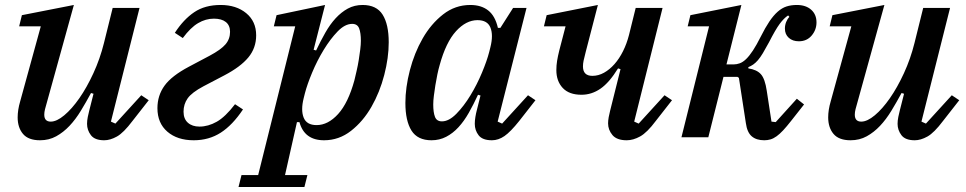

<svg xmlns="http://www.w3.org/2000/svg" viewBox="-20 -552 3885 772"><path d="M141 12Q94 12 72.5 -13.5Q51 -39 51 -80Q51 -95 53.5 -111Q56 -127 61 -144L144 -446H57L68 -491L277 -532L161 -113Q158 -101 158 -91Q158 -63 184 -63Q208 -63 238.5 -88.5Q269 -114 299 -157Q329 -200 355.5 -257.5Q382 -315 398 -379L433 -520H541L426 -63L444 -55L548 -169L578 -149L513 -66Q477 -18 450 -3Q423 12 399 12Q361 12 345.5 -8.5Q330 -29 330 -54Q330 -67 333 -82Q336 -97 339 -108L356 -175L346 -178Q326 -141 305 -106.5Q284 -72 259.5 -46Q235 -20 206 -4Q177 12 141 12Z M759 12Q693 12 653 -22.5Q613 -57 613 -117Q613 -168 641.5 -207.5Q670 -247 740 -284L823 -328Q868 -352 886.5 -373.5Q905 -395 905 -424Q905 -450 888 -463.5Q871 -477 840 -477Q807 -477 776.5 -459Q746 -441 715 -399L683 -420Q718 -474 761 -503Q804 -532 867 -532Q930 -532 970 -499Q1010 -466 1010 -410Q1010 -359 978.5 -321Q947 -283 882 -249L798 -205Q751 -180 734.5 -156.5Q718 -133 718 -103Q718 -74 735.5 -58.5Q753 -43 782 -43Q817 -43 851.5 -62.5Q886 -82 925 -133L957 -112Q915 -49 867.5 -18.5Q820 12 759 12Z M951 152H1018L1167 -446H1081L1092 -491L1287 -532L1241 -352L1251 -349Q1269 -387 1288 -420.5Q1307 -454 1329.5 -478.5Q1352 -503 1378.5 -517.5Q1405 -532 1438 -532Q1494 -532 1518.5 -493Q1543 -454 1543 -382Q1543 -320 1525 -250.5Q1507 -181 1473.5 -122.5Q1440 -64 1391.5 -26Q1343 12 1283 12Q1204 12 1184 -61H1174L1126 152H1216L1204 200H939ZM1253 -49Q1299 -49 1339.5 -93.5Q1380 -138 1405 -229Q1409 -246 1414 -267.5Q1419 -289 1422.5 -311Q1426 -333 1428.5 -353Q1431 -373 1431 -388Q1431 -420 1424 -438Q1417 -456 1396 -456Q1367 -456 1337.5 -425.5Q1308 -395 1281.5 -351.5Q1255 -308 1235 -260Q1215 -212 1206 -177L1201 -157Q1189 -109 1201 -79Q1213 -49 1253 -49Z M1715 12Q1659 12 1634.5 -27Q1610 -66 1610 -138Q1610 -200 1628 -269.5Q1646 -339 1679.5 -397.5Q1713 -456 1761.5 -494Q1810 -532 1871 -532Q1915 -532 1943 -510Q1971 -488 1982 -440H1992L2043 -520H2097L1981 -63L1999 -55L2103 -169L2133 -149L2068 -66Q2033 -22 2008.5 -5Q1984 12 1958 12Q1920 12 1904.5 -8Q1889 -28 1889 -54Q1889 -67 1891.5 -82Q1894 -97 1897 -108L1912 -168L1902 -171Q1884 -132 1865 -98.5Q1846 -65 1823.5 -40.5Q1801 -16 1774 -2Q1747 12 1715 12ZM1757 -64Q1785 -64 1815 -94.5Q1845 -125 1871.5 -168.5Q1898 -212 1918 -260Q1938 -308 1947 -343L1952 -363Q1964 -411 1952 -441Q1940 -471 1900 -471Q1854 -471 1813.5 -426.5Q1773 -382 1748 -291Q1743 -274 1738.5 -252.5Q1734 -231 1730.5 -209Q1727 -187 1724.5 -167Q1722 -147 1722 -132Q1722 -100 1729 -82Q1736 -64 1757 -64Z M2500 12Q2460 12 2442.5 -9Q2425 -30 2425 -56Q2425 -67 2427.5 -81Q2430 -95 2433 -106L2475 -274L2465 -277Q2430 -220 2394.5 -195.5Q2359 -171 2318 -171Q2268 -171 2242.5 -198.5Q2217 -226 2217 -270Q2217 -289 2220 -307.5Q2223 -326 2229 -350L2254 -446H2167L2178 -491L2384 -532L2335 -343Q2329 -320 2326.5 -308Q2324 -296 2324 -285Q2324 -247 2362 -247Q2386 -247 2408.5 -259.5Q2431 -272 2450.5 -294Q2470 -316 2485 -346Q2500 -376 2509 -411L2536 -520H2644L2530 -63L2548 -55L2652 -169L2682 -149L2617 -66Q2582 -19 2554 -3.5Q2526 12 2500 12Z M3053 12Q3021 12 3002.5 -4Q2984 -20 2979 -57L2951 -239L2945 -243H2889L2828 0H2720L2831 -446H2745L2756 -491L2961 -532L2901 -293H2930Q2942 -293 2954.5 -297.5Q2967 -302 2980 -314.5Q2993 -327 3007.5 -349Q3022 -371 3039 -405Q3057 -441 3073.5 -465.5Q3090 -490 3107 -505Q3124 -520 3142.5 -526Q3161 -532 3184 -532Q3220 -532 3241.5 -513Q3263 -494 3263 -462Q3263 -432 3243.5 -409Q3224 -386 3192 -386Q3167 -386 3151.5 -400Q3136 -414 3136 -437Q3136 -451 3141 -463.5Q3146 -476 3154 -484L3149 -490Q3132 -479 3115 -456Q3098 -433 3072 -382Q3058 -356 3047.5 -338.5Q3037 -321 3027.5 -310Q3018 -299 3008.5 -292.5Q2999 -286 2989 -282V-277Q3023 -272 3039.5 -253.5Q3056 -235 3063 -187L3082 -63L3099 -61L3184 -155L3213 -132L3161 -66Q3143 -43 3129 -28Q3115 -13 3102.5 -4Q3090 5 3078 8.5Q3066 12 3053 12Z M3400 12Q3353 12 3331.5 -13.5Q3310 -39 3310 -80Q3310 -95 3312.5 -111Q3315 -127 3320 -144L3403 -446H3316L3327 -491L3536 -532L3420 -113Q3417 -101 3417 -91Q3417 -63 3443 -63Q3467 -63 3497.5 -88.5Q3528 -114 3558 -157Q3588 -200 3614.5 -257.5Q3641 -315 3657 -379L3692 -520H3800L3685 -63L3703 -55L3807 -169L3837 -149L3772 -66Q3736 -18 3709 -3Q3682 12 3658 12Q3620 12 3604.5 -8.5Q3589 -29 3589 -54Q3589 -67 3592 -82Q3595 -97 3598 -108L3615 -175L3605 -178Q3585 -141 3564 -106.5Q3543 -72 3518.5 -46Q3494 -20 3465 -4Q3436 12 3400 12Z"/></svg>

Font: IBM Plex Serif Medm
Style: Italic
Weight: 500
Italic angle: -14°
Designer: Mike Abbink, Paul van der Laan, Pieter van Rosmalen
Foundry: Bold Monday
Version: Version 3.001